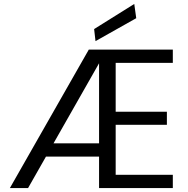

<svg xmlns="http://www.w3.org/2000/svg" viewBox="-20 -951 952 971"><path d="M30 0 429 -700H854V-633H565V-386H824V-320H565V-67H854V0H481V-631L122 0ZM166 -159 201 -226H520V-159ZM463 -743 456 -804 659 -931 669 -859Z"/></svg>

Font: DM Sans 16pt
Style: Regular
Weight: 400
Version: Version 4.004;gftools[0.9.30]